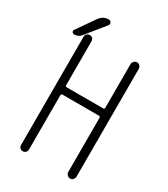

<svg xmlns="http://www.w3.org/2000/svg" viewBox="-208 -950 915 1045"><g transform="rotate(30 250.0 -427.5)"><path d="M381.8 -704.1Q381.8 -713.9 390.1 -722.2Q398.4 -730.5 408.7 -730.5Q418.9 -730.5 426.3 -722.2Q433.6 -713.9 433.6 -704.1V-26.4Q433.6 -16.6 426.3 -8.3Q418.9 0 408.7 0Q398.4 0 390.1 -7.8Q381.8 -15.6 381.8 -26.4V-366.2Q381.8 -375 373 -375H144.5Q135.7 -375 135.7 -366.2V-25.4Q135.7 -14.6 128.9 -7.3Q122.1 0 111.3 0Q100.6 0 93.3 -6.8Q85.9 -13.7 85.9 -25.4V-705.1Q85.9 -715.8 93.3 -723.1Q100.6 -730.5 111.3 -730.5Q122.1 -730.5 128.9 -723.1Q135.7 -715.8 135.7 -705.1V-429.7Q135.7 -420.9 144.5 -420.9H373Q381.8 -420.9 381.8 -429.7ZM34.2 -690.4Q26.4 -690.4 22 -697.8Q17.6 -705.1 22.5 -711.9L101.6 -825.2Q123 -855.5 159.2 -855.5Q169.9 -855.5 174.3 -845.2Q178.7 -835 171.9 -827.1L77.1 -710Q62.5 -690.4 34.2 -690.4Z"/></g></svg>

Font: Rounded-X Mgen+ 1m light
Style: Regular
Weight: 200
Designer: [Source Han Sans]
Ryoko NISHIZUKA  (kana & ideographs); Paul D. Hunt (Latin, Greek & Cyrillic); Wenlong ZHANG  (bopomofo
Version: Version 1.059.20150602